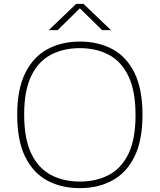

<svg xmlns="http://www.w3.org/2000/svg" viewBox="-20 -964 826 993"><path d="M393 9Q297.5 9 224.5 -30.2Q151.5 -69.5 110.2 -153.2Q69 -237 69 -370Q69 -503 110.8 -586.8Q152.5 -670.5 225.8 -709.8Q299 -749 393 -749Q488.5 -749 561.5 -709.8Q634.5 -670.5 675.8 -586.8Q717 -503 717 -370Q717 -237 675.2 -153.2Q633.5 -69.5 560.2 -30.2Q487 9 393 9ZM393 -25Q478 -25 543 -59.2Q608 -93.5 644.5 -169Q681 -244.5 681 -368Q681 -493.5 644.5 -569.8Q608 -646 543 -680.5Q478 -715 393 -715Q308 -715 243 -680.8Q178 -646.5 141.5 -571Q105 -495.5 105 -372Q105 -246.5 141.5 -170.2Q178 -94 243 -59.5Q308 -25 393 -25ZM232 -808 374 -944H412L554 -808H508L393 -921L278 -808Z"/></svg>

Font: Encode Sans Expanded Thin
Style: Regular
Weight: 100
Width: 7
Designer: Multiple Designers
Foundry: Impallari Type
Version: Version 3.000; ttfautohint (v1.8.3) -l 8 -r 50 -G 200 -x 14 